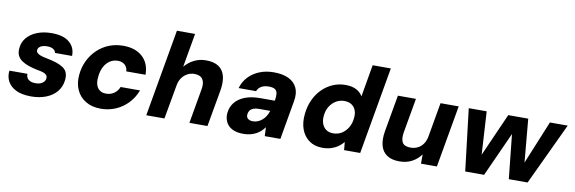

<svg xmlns="http://www.w3.org/2000/svg" viewBox="-52 -1134 4675 1561"><g transform="rotate(10 2285.5 -354.0)"><path d="M232 12Q156 12 108 -11.5Q60 -35 38.5 -75Q17 -115 23 -164H172Q171 -145 179.5 -130.5Q188 -116 205.5 -108Q223 -100 249 -100Q274 -100 291 -107Q308 -114 318.5 -126Q329 -138 330 -153Q332 -171 322.5 -181.5Q313 -192 293.5 -198.5Q274 -205 246 -209Q207 -217 173 -228.5Q139 -240 114.5 -257Q90 -274 78.5 -299Q67 -324 71 -360Q75 -408 106 -445Q137 -482 189.5 -503Q242 -524 310 -524Q407 -524 456.5 -482Q506 -440 504 -370H363Q360 -390 341 -401Q322 -412 291 -412Q258 -412 238 -400Q218 -388 216 -368Q215 -355 224 -345.5Q233 -336 252.5 -328.5Q272 -321 305 -315Q352 -306 386.5 -294.5Q421 -283 444 -267Q467 -251 476.5 -226.5Q486 -202 482 -166Q476 -111 443 -71Q410 -31 355.5 -9.5Q301 12 232 12Z M807 12Q734 12 682 -19.5Q630 -51 605.5 -106Q581 -161 588 -231Q594 -294 620 -347.5Q646 -401 688 -441Q730 -481 784 -502.5Q838 -524 901 -524Q1001 -524 1059.5 -471Q1118 -418 1119 -323H960Q958 -357 936 -376.5Q914 -396 878 -396Q842 -396 812.5 -376.5Q783 -357 765 -322Q747 -287 743 -242Q739 -213 743 -189.5Q747 -166 758 -150Q769 -134 786.5 -125Q804 -116 828 -116Q853 -116 874 -124.5Q895 -133 911.5 -150Q928 -167 937 -190H1097Q1074 -129 1031 -83.5Q988 -38 930.5 -13Q873 12 807 12Z M1182 0 1308 -720H1458L1409 -441Q1441 -479 1485.5 -501.5Q1530 -524 1584 -524Q1650 -524 1688.5 -498Q1727 -472 1740 -422Q1753 -372 1740 -299L1687 0H1538L1588 -286Q1598 -339 1578.5 -369Q1559 -399 1509 -399Q1479 -399 1452 -384.5Q1425 -370 1406.5 -343.5Q1388 -317 1382 -280L1332 0Z M1986 12Q1927 12 1891 -7.5Q1855 -27 1839.5 -60.5Q1824 -94 1828 -134Q1833 -183 1862.5 -220Q1892 -257 1944.5 -277.5Q1997 -298 2071 -298H2191Q2197 -335 2194 -358Q2191 -381 2174 -392Q2157 -403 2122 -403Q2088 -403 2063 -389.5Q2038 -376 2027 -348H1883Q1898 -401 1934.5 -440.5Q1971 -480 2024.5 -502Q2078 -524 2144 -524Q2217 -524 2266 -500.5Q2315 -477 2336 -432Q2357 -387 2345 -321L2289 0H2160L2157 -73Q2143 -54 2125.5 -38Q2108 -22 2086 -11Q2064 0 2039 6Q2014 12 1986 12ZM2043 -102Q2065 -102 2084.5 -110Q2104 -118 2120.5 -132.5Q2137 -147 2149 -166.5Q2161 -186 2168 -209V-210H2073Q2048 -210 2030 -203Q2012 -196 2002 -183Q1992 -170 1990 -152Q1987 -127 2002.5 -114.5Q2018 -102 2043 -102Z M2636 12Q2573 12 2528 -20Q2483 -52 2462.5 -107.5Q2442 -163 2450 -235Q2456 -297 2480 -350Q2504 -403 2542.5 -442Q2581 -481 2630 -502.5Q2679 -524 2736 -524Q2789 -524 2824.5 -505.5Q2860 -487 2878 -455L2924 -720H3074L2948 0H2815L2809 -66Q2791 -44 2766.5 -26.5Q2742 -9 2710 1.5Q2678 12 2636 12ZM2703 -119Q2742 -119 2773 -138Q2804 -157 2824.5 -191Q2845 -225 2849 -268Q2854 -306 2843 -334.5Q2832 -363 2808 -378.5Q2784 -394 2749 -394Q2712 -394 2680.5 -375.5Q2649 -357 2628.5 -324Q2608 -291 2604 -247Q2600 -210 2611 -180.5Q2622 -151 2645.5 -135Q2669 -119 2703 -119Z M3273 12Q3209 12 3170 -14Q3131 -40 3117.5 -88.5Q3104 -137 3115 -206L3169 -512H3318L3267 -222Q3259 -168 3276 -141Q3293 -114 3343 -114Q3374 -114 3400.5 -126.5Q3427 -139 3445.5 -164.5Q3464 -190 3471 -227L3521 -512H3671L3581 0H3450V-77Q3422 -37 3377 -12.5Q3332 12 3273 12Z M3815 0 3754 -512H3902L3925 -123L3908 -124L4080 -512H4245L4280 -124L4264 -123L4424 -512H4571L4330 0H4175L4133 -400H4152L3971 0Z"/></g></svg>

Font: DM Sans 12pt Black
Style: Italic
Weight: 900
Italic angle: -10°
Version: Version 4.004;gftools[0.9.30]